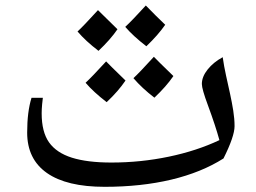

<svg xmlns="http://www.w3.org/2000/svg" viewBox="-20 -682 948 711"><path d="M367.7 9.8Q226.6 9.8 153.6 -41.5Q80.6 -92.8 80.6 -190.9Q80.6 -268.1 96.7 -319.8H138.7Q137.7 -314.5 136 -295.7Q134.3 -276.9 134.3 -262.2Q134.3 -193.4 161.6 -154.8Q189 -116.2 246.1 -98.1Q303.2 -80.1 392.6 -80.1Q501 -80.1 605 -101.8Q709 -123.5 792.5 -163.1Q778.3 -215.3 750 -292Q727.5 -352.5 727.5 -371.1Q727.5 -397.9 749 -424.8Q770.5 -451.7 804.7 -470.2Q809.6 -436 817.1 -402.1Q824.7 -368.2 831.8 -335.4Q838.9 -302.7 843.8 -272.2Q848.6 -241.7 848.6 -214.8Q848.6 -177.2 807.6 -95.2Q726.1 -43.5 614.3 -16.8Q502.4 9.8 367.7 9.8ZM444.8 -383.8Q418 -344.2 375 -303.7Q326.7 -340.8 296.9 -375.5Q319.8 -396.5 373 -454.6Q383.3 -443.4 444.8 -383.8ZM622.1 -400.4Q595.7 -361.8 551.8 -320.3Q505.9 -355.5 474.1 -392.6Q494.6 -411.1 549.8 -471.7Q560.5 -460 622.1 -400.4ZM415 -573.7Q388.7 -535.2 344.7 -493.7Q297.4 -529.8 267.1 -565.4Q287.6 -584 342.8 -644.5Q350.6 -636.2 415 -573.7ZM591.8 -590.3Q565.4 -552.2 522 -510.7Q473.6 -547.9 443.8 -582.5Q466.8 -603.5 520 -661.6L557.1 -624Z"/></svg>

Font: Sahl Naskh
Style: Regular
Weight: 400
Designer: Pascal Zoghbi
Version: Version 1.001